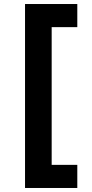

<svg xmlns="http://www.w3.org/2000/svg" viewBox="-20 -765 456 955"><path d="M104.5 -745H364.5V-630H237V55H364.5V170H104.5Z"/></svg>

Font: Trafiko Sans Variable
Style: Regular
Weight: 400
Designer: Gumpita Rahayu / Trafiko
Foundry: Tokotype / Trafiko
Version: Version 0.001;FEAKit 1.0